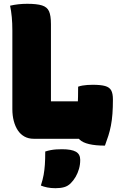

<svg xmlns="http://www.w3.org/2000/svg" viewBox="-20 -730 640 1010"><path d="M157 0Q130 0 109 -11.5Q88 -23 74 -44Q60 -65 52.5 -93.5Q45 -122 45 -156Q45 -212 45 -264.5Q45 -317 45 -368Q45 -419 45 -469.5Q45 -520 45 -570Q45 -608 42 -640Q39 -672 33 -700Q54 -705 76.5 -707.5Q99 -710 123 -710Q174 -710 201 -701.5Q228 -693 238 -670.5Q248 -648 248 -603Q248 -554 248 -504Q248 -454 248 -402Q248 -350 248 -299Q248 -248 248 -197H464Q489 -197 505 -178.5Q521 -160 529.5 -130.5Q538 -101 539.5 -66.5Q541 -32 536 0ZM391 -274Q402 -278 414 -280Q426 -282 439.5 -283Q453 -284 468 -284Q510 -284 533 -277.5Q556 -271 565 -254.5Q574 -238 574 -207Q574 -165 571.5 -131.5Q569 -98 563.5 -69.5Q558 -41 550 -16Q542 9 532 36Q482 36 448.5 28Q415 20 399 4.5Q383 -11 383 -33Q383 -64 385 -99Q387 -134 389 -176.5Q391 -219 391 -274ZM218 67Q234 62 247.5 59.5Q261 57 275.5 56Q290 55 306 55Q356 55 379 68Q402 81 402 111Q402 136 395.5 158.5Q389 181 378 200Q367 219 352 234Q337 249 317.5 254.5Q298 260 272 260Q248 260 228.5 256Q209 252 195 246Q205 215 209.5 190Q214 165 216 136.5Q218 108 218 67Z"/></svg>

Font: Recursive Monospace Casual Black
Style: Regular
Weight: 900
Version: Version 1.047